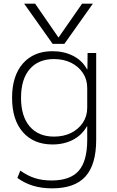

<svg xmlns="http://www.w3.org/2000/svg" viewBox="-20 -810 638 1050"><path d="M112 -790H172L299 -606H301L429 -790H488L332 -570H268ZM265 220Q208 220 161.5 206Q115 192 75 163L91 123Q130 151 170.5 164Q211 177 262 177Q364 177 410.5 124Q457 71 457 -45V-119H455Q428 -71 379 -45.5Q330 -20 267 -20Q164 -20 105 -87.5Q46 -155 46 -275Q46 -395 105 -462.5Q164 -530 267 -530Q330 -530 380 -504.5Q430 -479 456 -431H458L459 -520H506V-45Q506 90 447.5 155Q389 220 265 220ZM275 -63Q329 -63 369.5 -83.5Q410 -104 433.5 -139.5Q457 -175 457 -221V-329Q457 -375 433.5 -410.5Q410 -446 369.5 -466.5Q329 -487 275 -487Q190 -487 142.5 -432Q95 -377 95 -275Q95 -174 142.5 -118.5Q190 -63 275 -63Z"/></svg>

Font: M PLUS 2 Light
Style: Regular
Weight: 300
Designer: Coji Morishita
Foundry: UNDERFOREST DESIGN
Version: Version 1.001